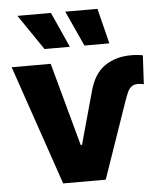

<svg xmlns="http://www.w3.org/2000/svg" viewBox="-53 -801 710 847"><g transform="rotate(-5 301.5 -377.0)"><path d="M183.6 -530.3 284.2 -162.1H290L353.5 -391.6Q373.5 -469.2 422.4 -503.2Q471.2 -537.1 539.1 -537.1Q570.8 -537.1 591.8 -532.2L585 -404.3Q575.2 -408.2 559.6 -408.2Q542 -408.2 531.2 -400.4Q520.5 -392.6 513.2 -377.2Q505.9 -361.8 495.1 -330.1L380.9 0H192.4L10.7 -530.3ZM55.7 -753.9H204.1L274.4 -597.7H162.1ZM267.6 -753.9H410.2L449.2 -597.7H338.9Z"/></g></svg>

Font: Pretendard ExtraBold
Style: Regular
Weight: 800
Designer: Base glyphs from Inter by Rasmus Andersson; Hangeul glyphs from Noto Sans CJK(Source Han Sans) by Jang Soo-young and Kan
Foundry: Kil Hyung-jin
Version: Version 1.309